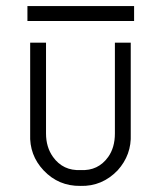

<svg xmlns="http://www.w3.org/2000/svg" viewBox="-20 -600 545 630"><path d="M70 -531H420V-580H70ZM409 -160V-460H357V-162Q357 -116 335 -85Q302 -39 245 -42Q187 -39 154 -85Q131 -117 131 -162V-460H79V-160Q76 -91 123 -41Q172 11 244 10Q315 12 366 -41Q412 -92 409 -160Z"/></svg>

Font: NM-font
Style: Light
Weight: 500
Designer: ""
Foundry: ""
Version: ""